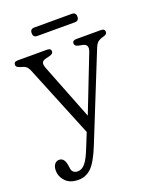

<svg xmlns="http://www.w3.org/2000/svg" viewBox="-151 -667 803 994"><g transform="rotate(-20 251.0 -170.0)"><path d="M201 96.5 231.5 21 71 -372.5Q62.5 -393.5 52.2 -400.8Q42 -408 19.5 -413.5Q1 -419.5 1 -432Q1 -449.5 22.5 -449.5H184Q205.5 -449.5 205.5 -432.5Q205.5 -419.5 185 -414L164.5 -409Q144.5 -404 141 -393.2Q137.5 -382.5 146.5 -360L265.5 -56.5L385.5 -364Q400 -401.5 367.5 -409L343 -414Q323.5 -419 323.5 -432.5Q323.5 -449.5 345.5 -449.5H480.5Q502 -449.5 502 -432.5Q502 -427 498.5 -422.2Q495 -417.5 484 -414Q460 -408 449.5 -399Q439 -390 430.5 -368.5L242 100Q209.5 180.5 179.5 210Q149.5 239.5 107 239.5Q61.5 239.5 37 213.8Q12.5 188 12.5 154Q12.5 133 22 120.2Q31.5 107.5 47 107.5Q75 107.5 82 146.5L84.5 161.5Q85.5 181 95.2 189Q105 197 118.5 197Q141.5 197 160.2 175Q179 153 201 96.5ZM138.5 -557Q138.5 -580 161 -580H368Q390.5 -580 390.5 -557Q390.5 -533.5 368 -533.5H161Q138.5 -533.5 138.5 -557Z"/></g></svg>

Font: Fraunces 72pt S100 Light
Style: Regular
Weight: 300
Version: Version 1.000; ttfautohint (v1.8.3)